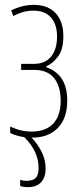

<svg xmlns="http://www.w3.org/2000/svg" viewBox="-20 -557 337 791"><path d="M112 10H110Q133 33 150.5 66.5Q168 100 168 138Q168 172 150 193Q132 214 94 214Q75 214 63 209V184Q75 188 89 188Q115 188 127 176Q139 164 139 135Q139 102 125 70.5Q111 39 80 8Q46 3 22 -9V-36Q64 -15 110 -15Q169 -15 199.5 -48Q230 -81 230 -142Q230 -201 203 -235Q176 -269 121 -269H67V-294H121Q166 -294 190.5 -324Q215 -354 215 -406Q215 -457 190 -485Q165 -513 118 -513Q94 -513 73.5 -507Q53 -501 35 -491L26 -514Q72 -537 119 -537Q177 -537 209 -503Q241 -469 241 -408Q241 -353 219 -324Q197 -295 171 -284V-280Q257 -250 257 -143Q257 -70 218.5 -30Q180 10 112 10Z"/></svg>

Font: Noto Sans ExtraCondensed Thin
Style: Regular
Weight: 100
Width: 2
Designer: Monotype Design Team
Foundry: Monotype Imaging Inc.
Version: Version 2.013; ttfautohint (v1.8.4.7-5d5b)